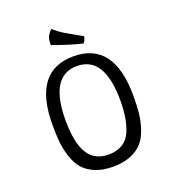

<svg xmlns="http://www.w3.org/2000/svg" viewBox="-152 -963 996 1096"><g transform="rotate(-20 346.0 -415.0)"><path d="M103 -327Q103 -655 348.5 -655Q594 -655 594 -327Q594 -267 589.5 -222Q585 -177 569.5 -130Q554 -83 528 -53Q502 -23 456.5 -4Q411 15 348.5 15Q286 15 240.5 -4Q195 -23 169 -53Q143 -83 127.5 -130Q112 -177 107.5 -222Q103 -267 103 -327ZM264 -81Q298 -59 348.5 -59Q399 -59 433.5 -81Q468 -103 485 -144Q515 -215 515 -326Q515 -596 348.5 -596Q182 -596 182 -326Q182 -133 264 -81ZM430 -704Q367 -717 250 -759Q250 -792 256.5 -807.5Q263 -823 283 -845Q321 -813 348.5 -797.5Q376 -782 382.5 -778Q389 -774 414 -760Q439 -746 446 -742Q443 -721 430 -704Z"/></g></svg>

Font: Port Lligat Sans
Style: Regular
Weight: 400
Designer: Dario Muhafara, Eduardo Rodriguez Tunni
Foundry: Tipo
Version: Version 1.002